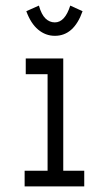

<svg xmlns="http://www.w3.org/2000/svg" viewBox="-20 -666 390 686"><path d="M68 0V-56H150V-401H72V-457H206V-56H281V0ZM231 -646 275 -626Q244 -538 176 -538Q143 -538 116.5 -560Q90 -582 74 -626L119 -646Q128 -614 142.5 -600Q157 -586 176 -586Q212 -586 231 -646Z"/></svg>

Font: Inconsolata ExtraCondensed
Style: Regular
Weight: 400
Width: 2
Monospace: yes
Designer: Raph Levien, Cyreal, Brenton Simpson
Foundry: Raph Levien, Cyreal, Google
Version: Version 3.001; ttfautohint (v1.8.2.53-6de2)